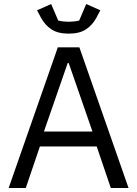

<svg xmlns="http://www.w3.org/2000/svg" viewBox="-20 -933 681 953"><path d="M23 0ZM530 0 460 -206H178L108 0H23L267 -698H374L618 0ZM321 -620H316L198 -280H439ZM321 -766Q267 -766 235 -787.5Q203 -809 184 -844L164 -882L234 -913L269 -831Q281 -828 295 -826.5Q309 -825 321 -825Q333 -825 347 -826.5Q361 -828 373 -831L408 -913L478 -882L458 -844Q439 -809 407 -787.5Q375 -766 321 -766Z"/></svg>

Font: Aneliza
Style: Regular
Weight: 400
Designer: Mike Abbink, Paul van der Laan, Pieter van Rosmalen
Foundry: Bold Monday
Version: Version 3.001;September 8, 2019;FontCreator 11.5.0.2425 64-b